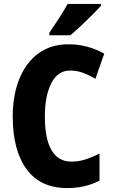

<svg xmlns="http://www.w3.org/2000/svg" viewBox="-20 -950 579 980"><path d="M338 -590Q275 -590 242 -525.5Q209 -461 209 -355Q209 -242 243 -183.5Q277 -125 345 -125Q382 -125 417 -136.5Q452 -148 488 -166V-28Q415 10 323 10Q186 10 115.5 -86.5Q45 -183 45 -356Q45 -464 78.5 -547Q112 -630 175.5 -677Q239 -724 330 -724Q426 -724 512 -676L467 -548Q436 -566 404.5 -578Q373 -590 338 -590ZM495 -920Q479 -902 451.5 -874.5Q424 -847 394 -819Q364 -791 339 -770H232V-783Q257 -820 282 -858Q307 -896 325 -930H495Z"/></svg>

Font: Noto Sans Arabic UI Cn XBd
Style: Regular
Weight: 800
Width: 3
Designer: Monotype Design Team, Nadine Chahine and Nizar Qandah
Foundry: Monotype Imaging Inc.
Version: Version 2.010; ttfautohint (v1.8.4.7-5d5b)